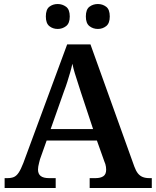

<svg xmlns="http://www.w3.org/2000/svg" viewBox="-20 -935 775 955"><path d="M3 0V-49H17Q36 -49 49 -54.5Q62 -60 73 -76.5Q84 -93 96 -124L314 -714H430L648 -107Q656 -85 666 -72.5Q676 -60 690 -54.5Q704 -49 723 -49H735V0H426V-49H455Q480 -49 494 -58.5Q508 -68 508 -91Q508 -98 507 -105Q506 -112 504 -119Q502 -126 499 -132L462 -236H212L179 -143Q177 -135 174.5 -125.5Q172 -116 170.5 -107.5Q169 -99 169 -92Q169 -70 182.5 -59.5Q196 -49 224 -49H257V0ZM232 -293H443L383 -474Q375 -500 367 -524Q359 -548 352 -571Q345 -594 340 -618Q335 -595 328.5 -573Q322 -551 315 -528.5Q308 -506 298 -480ZM467 -791Q443 -791 425 -805Q407 -819 407 -853Q407 -888 425 -901.5Q443 -915 467 -915Q490 -915 508 -901.5Q526 -888 526 -853Q526 -819 508 -805Q490 -791 467 -791ZM267 -791Q243 -791 225.5 -805Q208 -819 208 -853Q208 -888 225.5 -901.5Q243 -915 267 -915Q290 -915 308.5 -901.5Q327 -888 327 -853Q327 -819 308.5 -805Q290 -791 267 -791Z"/></svg>

Font: Noto Serif Khmer SemiBold
Style: Regular
Weight: 600
Version: Version 2.003